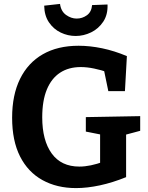

<svg xmlns="http://www.w3.org/2000/svg" viewBox="-20 -950 756 982"><path d="M369 12Q271 12 197 -29Q123 -70 82.5 -150Q42 -230 42 -348Q42 -464 82.5 -546.5Q123 -629 199 -672.5Q275 -716 382 -716Q440 -716 502.5 -703Q565 -690 629 -663L619 -484H534L510 -600L532 -580Q497 -592 461 -599.5Q425 -607 393 -607Q331 -607 287 -578Q243 -549 219.5 -492Q196 -435 196 -350Q196 -232 244.5 -165Q293 -98 386 -98Q414 -98 445 -104.5Q476 -111 509 -123L492 -93V-283L515 -258L419 -277V-351L697 -356V-281L611 -258L625 -283V-44Q556 -16 491 -2Q426 12 369 12ZM367 -766Q327 -766 290.5 -783.5Q254 -801 230.5 -835.5Q207 -870 206 -921L287 -930Q292 -892 318 -873.5Q344 -855 372 -855Q401 -855 424.5 -872Q448 -889 451 -924L530 -927Q532 -875 508 -839Q484 -803 446 -784.5Q408 -766 367 -766Z"/></svg>

Font: Bitter Thin
Style: Bold
Weight: 700
Version: Version 3.021